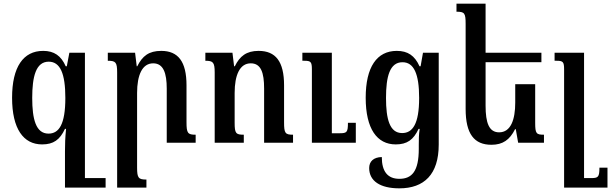

<svg xmlns="http://www.w3.org/2000/svg" viewBox="-20 -780 3339 1049"><path d="M359 -492 345 -418H339C314 -475 276 -502 216 -502C107 -502 46 -414 46 -246C46 -76 108 9 210 9C272 9 307 -16 335 -76H341C336 -27 335 7 335 47V245H557V193H444V-492ZM245 -50C176 -50 156 -129 156 -245C156 -361 176 -443 246 -443C309 -443 337 -378 337 -245C337 -100 302 -50 245 -50Z M1049 -44C1006 -44 999 -52 999 -112V-314C999 -444 953 -502 861 -502C793 -502 758 -474 730 -418H727L718 -492H569V-448C612 -448 620 -440 620 -384V245H780V201C737 201 729 193 729 136V-272C729 -370 757 -434 817 -434C873 -434 891 -380 891 -296V0H1049Z M1581 -44C1538 -44 1532 -52 1532 -112V-314C1532 -444 1486 -502 1393 -502C1326 -502 1290 -473 1263 -418H1259L1250 -492H1102V-448C1144 -448 1153 -440 1153 -384V0H1312V-44C1269 -44 1262 -51 1262 -109V-272C1262 -370 1290 -434 1350 -434C1406 -434 1423 -383 1423 -296V0H1581ZM1924 -109H1881C1881 -57 1875 -52 1836 -52H1793V-492H1632V-448H1643C1678 -448 1684 -442 1684 -401V0H1924Z M2162 249C2297 249 2377 173 2377 10V-492H2291L2278 -418H2272C2246 -476 2208 -502 2148 -502C2039 -502 1978 -414 1978 -246C1978 -76 2040 9 2142 9C2204 9 2239 -16 2267 -76H2273C2268 -44 2268 -21 2268 12V34C2268 155 2231 197 2162 197C2098 197 2066 157 2066 78C2021 79 1997 102 1997 138C1997 209 2057 249 2162 249ZM2177 -53C2109 -53 2089 -129 2089 -245C2089 -361 2109 -440 2179 -440C2241 -440 2270 -377 2270 -245C2270 -102 2234 -53 2177 -53Z M2904 -320H2795V-219C2795 -127 2771 -57 2707 -57C2652 -57 2633 -108 2633 -203V-440H2938V-492H2633V-760H2474V-716C2518 -716 2524 -709 2524 -649V-185C2524 -48 2571 11 2665 11C2727 11 2765 -16 2794 -74H2798L2811 0H2952V-44C2910 -44 2904 -50 2904 -109Z M3299 136H3255C3255 188 3248 193 3209 193H3171V-492H3010V-448H3021C3056 -448 3062 -442 3062 -401V245H3299Z"/></svg>

Font: Noto Serif Armenian Condensed SemiBold
Style: Regular
Weight: 600
Width: 3
Designer: Monotype Design Team
Foundry: Monotype Imaging Inc.
Version: Version 2.008